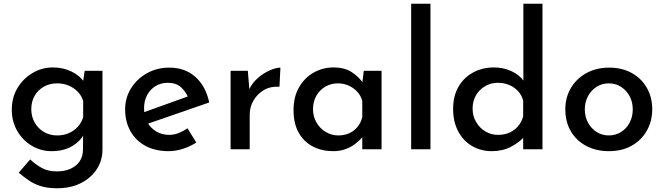

<svg xmlns="http://www.w3.org/2000/svg" viewBox="-20 -797 3545 1025"><path d="M284 208Q235 208 199 197Q163 186 134.5 166.5Q106 147 80 125L141 54Q172 83 205 100.5Q238 118 282 118Q326 118 357.5 103.5Q389 89 406 63Q423 37 423 1L424 -108L431 -88Q414 -47 368 -18.5Q322 10 255 10Q198 10 149.5 -19Q101 -48 72 -98Q43 -148 43 -211Q43 -277 73.5 -327.5Q104 -378 154 -407.5Q204 -437 261 -437Q317 -437 361 -415.5Q405 -394 427 -362L421 -345L432 -419H527V2Q527 60 496.5 106.5Q466 153 412 180.5Q358 208 284 208ZM147 -214Q147 -175 165 -143Q183 -111 214.5 -92.5Q246 -74 285 -74Q320 -74 348 -86.5Q376 -99 395.5 -120.5Q415 -142 424 -171V-258Q415 -287 395 -307.5Q375 -328 347 -340Q319 -352 285 -352Q246 -352 214.5 -334.5Q183 -317 165 -286Q147 -255 147 -214Z M881 10Q808 10 756 -18.5Q704 -47 676 -97.5Q648 -148 648 -213Q648 -275 679.5 -325.5Q711 -376 764.5 -406Q818 -436 883 -436Q967 -436 1022.5 -387Q1078 -338 1097 -250L756 -132L732 -192L1005 -290L984 -277Q972 -308 946 -331.5Q920 -355 875 -355Q839 -355 810.5 -337.5Q782 -320 765.5 -289.5Q749 -259 749 -218Q749 -176 766.5 -144.5Q784 -113 814.5 -95Q845 -77 883 -77Q910 -77 934.5 -87Q959 -97 981 -112L1028 -36Q995 -15 956.5 -2.5Q918 10 881 10Z M1303 -419 1313 -299 1308 -315Q1325 -353 1356 -380Q1387 -407 1420.5 -421.5Q1454 -436 1477 -436L1472 -334Q1424 -337 1388.5 -316Q1353 -295 1333 -260Q1313 -225 1313 -185V0H1211V-419Z M1758 10Q1699 10 1651 -14.5Q1603 -39 1575 -88Q1547 -137 1547 -209Q1547 -280 1576.5 -331Q1606 -382 1654.5 -409.5Q1703 -437 1760 -437Q1820 -437 1858.5 -411.5Q1897 -386 1919 -352L1912 -336L1922 -419H2017V0H1914V-105L1925 -80Q1921 -72 1908 -57.5Q1895 -43 1873.5 -27Q1852 -11 1823.5 -0.5Q1795 10 1758 10ZM1786 -74Q1819 -74 1845 -86Q1871 -98 1889 -120Q1907 -142 1914 -172V-259Q1906 -287 1887 -307.5Q1868 -328 1841.5 -340Q1815 -352 1783 -352Q1747 -352 1717 -334.5Q1687 -317 1669 -286Q1651 -255 1651 -214Q1651 -175 1669.5 -143Q1688 -111 1719 -92.5Q1750 -74 1786 -74Z M2175 -777H2278V0H2175Z M2606 10Q2547 10 2500 -17.5Q2453 -45 2426 -96Q2399 -147 2399 -215Q2399 -285 2428 -334.5Q2457 -384 2506.5 -410.5Q2556 -437 2618 -437Q2666 -437 2709.5 -417.5Q2753 -398 2777 -363L2774 -328V-777H2876V0H2773V-99L2784 -72Q2753 -37 2708 -13.5Q2663 10 2606 10ZM2638 -77Q2673 -77 2700 -89Q2727 -101 2746 -123.5Q2765 -146 2773 -176V-260Q2766 -288 2746.5 -309.5Q2727 -331 2699 -343Q2671 -355 2638 -355Q2601 -355 2570.5 -337.5Q2540 -320 2521.5 -289Q2503 -258 2503 -217Q2503 -178 2521.5 -146Q2540 -114 2571 -95.5Q2602 -77 2638 -77Z M2998 -214Q2998 -277 3028 -327.5Q3058 -378 3111 -407Q3164 -436 3232 -436Q3301 -436 3353 -407Q3405 -378 3433.5 -327.5Q3462 -277 3462 -214Q3462 -151 3433.5 -100Q3405 -49 3353 -19.5Q3301 10 3231 10Q3164 10 3111.5 -17Q3059 -44 3028.5 -94.5Q2998 -145 2998 -214ZM3102 -213Q3102 -174 3119 -142.5Q3136 -111 3165 -92.5Q3194 -74 3230 -74Q3267 -74 3296 -92.5Q3325 -111 3341.5 -142.5Q3358 -174 3358 -213Q3358 -252 3341.5 -283Q3325 -314 3296 -333Q3267 -352 3230 -352Q3193 -352 3164 -333Q3135 -314 3118.5 -282.5Q3102 -251 3102 -213Z"/></svg>

Font: Josefin Sans Thin Medium
Style: Regular
Weight: 500
Version: Version 2.000